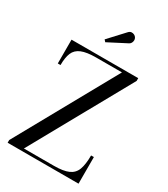

<svg xmlns="http://www.w3.org/2000/svg" viewBox="-232 -1081 1042 1188"><g transform="rotate(30 288.5 -487.5)"><path d="M23.5 0V-19.5L418.5 -730.5H235.5Q167.5 -730.5 130.8 -715.2Q94 -700 80.2 -666.8Q66.5 -633.5 66.5 -580H47V-750H523.5V-730.5L128.5 -19.5H341.5Q410 -19.5 446.2 -35.8Q482.5 -52 496.2 -89.2Q510 -126.5 510 -190H530V0ZM235.5 -840.5 223.5 -854 324.5 -963Q334.5 -974 345.5 -975Q356.5 -976 366.2 -971Q376 -966 380.5 -957.5Q385.5 -949.5 385 -939.5Q384.5 -929.5 380 -921.2Q375.5 -913 367 -908.5Z"/></g></svg>

Font: Bodoni Moda SC
Style: Regular
Weight: 400
Designer: Owen Earl
Foundry: indestructible type
Version: Version 2.005